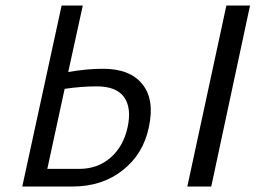

<svg xmlns="http://www.w3.org/2000/svg" viewBox="-20 -678 945 698"><path d="M355 -428Q453 -428 498 -371.5Q543 -315 521 -215Q501 -118 426 -59Q351 0 245 0H61L204 -658H281L228 -416Q294 -428 355 -428ZM803 -658H889L748 0H661ZM332 -364Q275 -364 215 -355L152 -64H268Q335 -64 382 -105Q429 -146 444 -216Q459 -286 431 -325Q403 -364 332 -364Z"/></svg>

Font: EauTest Medium
Style: Italic
Weight: 500
Italic angle: -12°
Designer: Christian Thalmann (Catharsis Fonts)
Version: Version 0.001;PS 000.001;hotconv 1.0.88;makeotf.lib2.5.64775